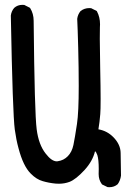

<svg xmlns="http://www.w3.org/2000/svg" viewBox="-20 -761 540 805"><path d="M394 -52.7Q394 -91.8 388.2 -110.4Q383.8 -123.5 378.4 -127Q368.7 -85.9 335 -48.8Q298.3 -8.8 271.5 1.5Q250.5 9.3 227.5 9.3Q220.7 9.3 213.4 8.8Q184.1 5.9 159.2 -1.5Q132.8 -8.8 108.9 -33.2Q77.1 -64.9 57.6 -139.6Q47.9 -174.8 42 -217.8Q33.2 -281.7 25.4 -695.8Q27.8 -714.4 39.6 -728Q53.7 -740.7 74.2 -740.7Q77.1 -740.7 82 -740.2L105 -728.5L106.4 -727.1Q121.1 -703.6 121.1 -673.8Q125 -284.7 133.8 -218.8Q142.1 -154.3 171.4 -117.2Q196.3 -84.5 218.3 -84.5Q220.2 -84.5 222.2 -85Q247.1 -88.4 264.4 -106.2Q281.7 -124 287.8 -153.1Q293.9 -182.1 302.7 -241.2Q310.1 -289.6 310.1 -399.9Q310.1 -477.1 307.9 -560.1Q305.7 -643.1 303.7 -682.1Q306.2 -700.7 317.9 -714.8Q334 -727.1 354.5 -727.1Q357.4 -727.1 362.3 -726.6L385.7 -714.8L386.7 -712.9Q399.4 -689 399.4 -659.2Q399.4 -655.3 398.9 -646.7Q398.4 -638.2 398.4 -598.6Q398.4 -559.1 400.1 -476.1Q401.9 -393.1 401.9 -346.2Q401.9 -299.3 400.4 -282.7Q397.9 -250 392.6 -218.8Q429.7 -212.4 456.1 -185.1Q485.4 -154.8 485.8 -119.6L487.3 -24.9Q484.9 -4.9 473.6 11.2Q459 23.9 438.5 23.9Q435.5 23.9 430.7 23.4L407.7 12.2L406.7 10.7Q393.6 -7.3 393.6 -31.2V-31.7Q394 -43 394 -52.7Z"/></svg>

Font: Bakudai
Style: Bold
Weight: 700
Version: Version 1.48